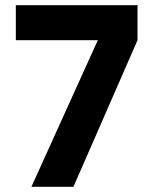

<svg xmlns="http://www.w3.org/2000/svg" viewBox="-20 -720 588 740"><path d="M357 -565H41V-700H510V-565L263 0H101Z"/></svg>

Font: Haskoy ExtraBold
Style: Regular
Weight: 800
Designer: Ertekin Erdin
Foundry: Ertekin Erdin
Version: Version 2.000; ttfautohint (v1.8.4.7-5d5b)